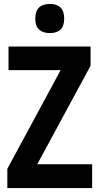

<svg xmlns="http://www.w3.org/2000/svg" viewBox="-20 -949 502 969"><path d="M445 0H17V-97L286 -595H23V-714H437V-617L168 -120H445ZM232 -929Q304 -929 304 -855Q304 -817 285 -799.5Q266 -782 232 -782Q197 -782 177.5 -799.5Q158 -817 158 -855Q158 -893 177 -911Q196 -929 232 -929Z"/></svg>

Font: Noto Sans Kannada Condensed
Style: Bold
Weight: 700
Width: 3
Designer: Jelle Bosma - Monotype Design Team
Foundry: Monotype Imaging Inc.
Version: Version 2.005; ttfautohint (v1.8.4.7-5d5b)